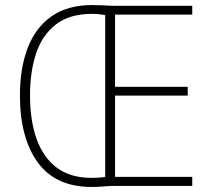

<svg xmlns="http://www.w3.org/2000/svg" viewBox="-20 -737 838 761"><path d="M346 -717Q369 -717 385.5 -716Q402 -715 423 -714H742V-679H436V-393H724V-358H436V-36H742V0H418Q401 1 383 2.5Q365 4 343 4Q200 4 129.5 -93.5Q59 -191 59 -359Q59 -467 90 -547.5Q121 -628 184.5 -672.5Q248 -717 346 -717ZM344 -682Q256 -682 202 -640.5Q148 -599 123.5 -526.5Q99 -454 99 -359Q99 -260 125 -186.5Q151 -113 205 -72.5Q259 -32 343 -32Q377 -32 397 -36V-677Q388 -679 374.5 -680.5Q361 -682 344 -682Z"/></svg>

Font: Noto Sans Gujarati UI SemiCondensed ExtraLight
Style: Regular
Weight: 200
Width: 4
Designer: Jelle Bosma - Monotype Design Team, Universal Thirst
Foundry: Monotype Imaging Inc.
Version: Version 2.106; ttfautohint (v1.8.4.7-5d5b)